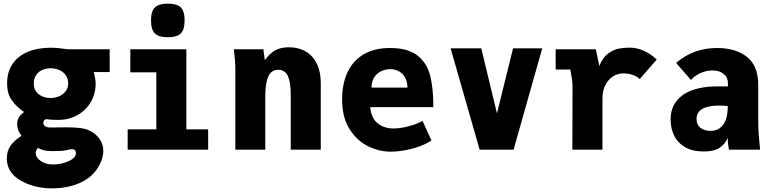

<svg xmlns="http://www.w3.org/2000/svg" viewBox="-20 -820 4240 1052"><path d="M121 183.5Q17.5 138.5 17.5 48.5Q17.5 7 37.8 -21.8Q58 -50.5 98.5 -76.5Q74 -104.5 74 -139Q74 -163 84 -178Q94 -193 111.5 -206.5Q71 -234 45 -270Q19 -306 19 -364Q19 -426 48.8 -469.8Q78.5 -513.5 132.5 -536Q186.5 -558.5 257.5 -558.5Q295.5 -558.5 351.5 -550H581V-425H494L496.5 -414.5Q504 -384.5 504 -360.5Q504 -307 478 -261.8Q452 -216.5 405 -189.8Q358 -163 298 -163Q260.5 -163 232.5 -167Q217.5 -162.5 217.5 -146Q217.5 -136.5 226.5 -129Q235.5 -121.5 256.5 -121.5L312.5 -122L341 -122.5Q393 -122.5 424.5 -117.8Q456 -113 478.5 -100.5Q507 -85 526.5 -57.2Q546 -29.5 546 6.5Q546 33 534.8 62.2Q523.5 91.5 502.8 117.8Q482 144 455.5 161.5Q419.5 185.5 370.8 198.8Q322 212 266 212Q226.5 212 191 205.2Q155.5 198.5 121 183.5ZM372 54.5Q396 40 396 19Q396 -2.5 374.5 -2.5Q365 -2.5 343 3Q330.5 5.5 314.5 6.8Q298.5 8 267.5 8Q242 8 224.2 4.2Q206.5 0.5 186.5 -9.5Q175.5 6.5 175.5 20.5Q175.5 32.5 186.2 46.5Q197 60.5 218.5 70.8Q240 81 271 81Q298.5 81 325 74Q351.5 67 372 54.5ZM353.5 -363Q353.5 -389.5 340 -408.2Q326.5 -427 304.5 -436.5Q282.5 -446 257.5 -446Q232.5 -446 211.2 -436.5Q190 -427 177.5 -408Q165 -389 165 -363Q165 -325 191.5 -304Q218 -283 256.5 -283Q280.5 -283 303 -292.2Q325.5 -301.5 339.5 -319.8Q353.5 -338 353.5 -363ZM263 -59 253 -56.5Z M694 -550H1001V-111.5H1120.5V0H679.5V-111.5H836.5V-423.5H694ZM807.5 -708Q807.5 -758.5 828.5 -779.2Q849.5 -800 899.5 -800Q950 -800 970.8 -779.2Q991.5 -758.5 991.5 -708Q991.5 -658 970.8 -637Q950 -616 899.5 -616Q849.5 -616 828.5 -637Q807.5 -658 807.5 -708Z M1261.5 -550H1423L1431 -490Q1458 -528 1488.8 -544.5Q1519.5 -561 1562.5 -561Q1615.5 -561 1655 -538Q1694.5 -515 1716 -471Q1737.5 -427 1737.5 -366V0H1573V-301.5Q1573 -369 1557.5 -403.2Q1542 -437.5 1504.5 -437.5Q1466.5 -437.5 1450 -400.8Q1433.5 -364 1433.5 -293.5V0H1269.5V-437Q1269.5 -486 1261.5 -550Z M1854.5 -275Q1854.5 -361 1884.2 -424.5Q1914 -488 1972.8 -522.5Q2031.5 -557 2116.5 -557Q2215.5 -557 2267.8 -515.5Q2320 -474 2337.2 -404.8Q2354.5 -335.5 2354.5 -233H2008.5Q2014 -173 2049 -144.5Q2084 -116 2137.5 -116Q2164 -116 2196 -122.8Q2228 -129.5 2255 -139.2Q2282 -149 2295 -158L2344 -51Q2324.5 -36 2288.2 -21.8Q2252 -7.5 2207.2 1.8Q2162.5 11 2119.5 11Q2059 11 1998 -18.2Q1937 -47.5 1895.8 -111.8Q1854.5 -176 1854.5 -275ZM2118.5 -441Q2090 -441 2066.5 -429Q2043 -417 2029.2 -394.2Q2015.5 -371.5 2015.5 -340H2212.5Q2212.5 -369.5 2200.8 -392.5Q2189 -415.5 2167.5 -428.2Q2146 -441 2118.5 -441Z M2449 -555H2617L2703 -199L2791 -555H2951L2794 0H2608Z M3117 -343Q3117 -364 3114.2 -384Q3111.5 -404 3105 -439H3024.5V-550H3244.5L3264 -458Q3281 -503.5 3311 -525.8Q3341 -548 3369.8 -553.5Q3398.5 -559 3430 -559Q3507.5 -559 3578.5 -494L3485.5 -387Q3468.5 -402.5 3445 -410.2Q3421.5 -418 3395 -418Q3366 -418 3340 -402.2Q3314 -386.5 3297.5 -355.2Q3281 -324 3281 -280V0H3116Z M3654.5 -164.5Q3654.5 -227 3687.8 -267.8Q3721 -308.5 3777.2 -327.5Q3833.5 -346.5 3904.5 -346.5H3968.5V-364Q3968.5 -395.5 3945.2 -414.8Q3922 -434 3883.5 -434Q3854.5 -434 3823.2 -421.8Q3792 -409.5 3765.5 -382L3684.5 -475.5Q3735.5 -518.5 3791 -537.8Q3846.5 -557 3909 -557Q4011 -557 4072.8 -508.2Q4134.5 -459.5 4134.5 -354V-161Q4134.5 -121 4137 -85.5Q4139.5 -50 4144.5 0H3974Q3970.5 -18 3969 -31.8Q3967.5 -45.5 3967.5 -64Q3951 -28 3921.2 -9Q3891.5 10 3835.5 10Q3774 10 3733.5 -13.8Q3693 -37.5 3673.8 -77Q3654.5 -116.5 3654.5 -164.5ZM3967.5 -239Q3942.5 -241.5 3917 -241.5Q3859 -241.5 3827.8 -223Q3796.5 -204.5 3796.5 -169.5Q3796.5 -135.5 3818.5 -119.2Q3840.5 -103 3872.5 -103Q3917.5 -103 3942.5 -136.5Q3967.5 -170 3967.5 -239Z"/></svg>

Font: JuliaMono Black
Style: Regular
Weight: 900
Monospace: yes
Designer: cormullion
Foundry: corm
Version: Version 0.054; ttfautohint (v1.8.4)